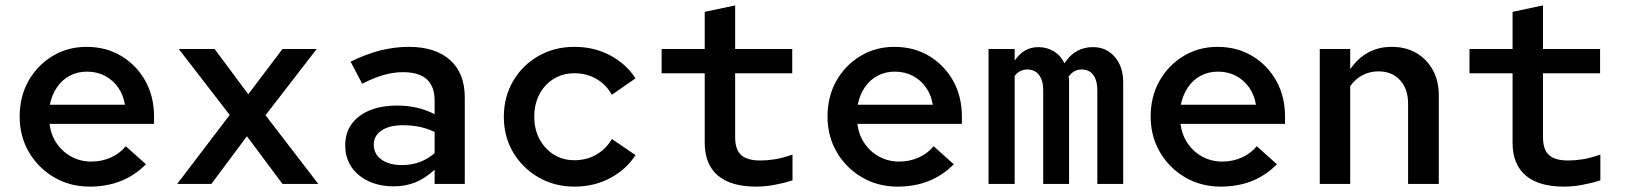

<svg xmlns="http://www.w3.org/2000/svg" viewBox="-20 -683 6040 713"><path d="M313 10Q240 10 181 -24.5Q122 -59 87.5 -118Q53 -177 53 -250Q53 -324 85.5 -382Q118 -440 174.5 -474.5Q231 -509 301 -509Q374 -509 430.5 -475Q487 -441 519.5 -383Q552 -325 552 -250V-223H164Q169 -182 190.5 -150.5Q212 -119 245.5 -101Q279 -83 319 -83Q358 -83 391.5 -98Q425 -113 447 -140L522 -73Q479 -30 427 -10Q375 10 313 10ZM165 -294H444Q438 -331 418.5 -358.5Q399 -386 369.5 -401.5Q340 -417 303 -417Q268 -417 239.5 -402Q211 -387 192 -359.5Q173 -332 165 -294Z M638 0 833 -256 644 -501H777L902 -333L1029 -501H1156L966 -255L1162 0H1029L897 -177L765 0Z M1442 9Q1389 9 1348 -10.5Q1307 -30 1284.5 -64Q1262 -98 1262 -143Q1262 -189 1285.5 -222Q1309 -255 1352.5 -273Q1396 -291 1456 -291Q1492 -291 1526 -283.5Q1560 -276 1594 -259V-309Q1594 -362 1565 -388.5Q1536 -415 1476 -415Q1443 -415 1406.5 -405Q1370 -395 1325 -372L1282 -454Q1341 -483 1393.5 -496Q1446 -509 1498 -509Q1597 -509 1651.5 -460Q1706 -411 1706 -321V0H1594V-53Q1560 -21 1523 -6Q1486 9 1442 9ZM1368 -146Q1368 -111 1396.5 -90.5Q1425 -70 1473 -70Q1508 -70 1538 -81Q1568 -92 1594 -114V-193Q1567 -206 1538 -212Q1509 -218 1476 -218Q1426 -218 1397 -198.5Q1368 -179 1368 -146Z M2113 10Q2039 10 1979.5 -24.5Q1920 -59 1885.5 -117.5Q1851 -176 1851 -249Q1851 -323 1885.5 -382Q1920 -441 1979.5 -475Q2039 -509 2113 -509Q2187 -509 2246.5 -477Q2306 -445 2340 -392L2252 -331Q2232 -368 2195.5 -389.5Q2159 -411 2113 -411Q2070 -411 2036 -390Q2002 -369 1983 -332.5Q1964 -296 1964 -249Q1964 -203 1983.5 -166.5Q2003 -130 2036.5 -109Q2070 -88 2113 -88Q2159 -88 2195.5 -109.5Q2232 -131 2252 -167L2340 -107Q2306 -54 2246.5 -22Q2187 10 2113 10Z M2788 10Q2694 10 2645.5 -31.5Q2597 -73 2597 -153V-411H2437V-501H2597V-639L2710 -663V-501H2922V-411H2710V-174Q2710 -127 2732.5 -107Q2755 -87 2803 -87Q2829 -87 2857.5 -91.5Q2886 -96 2923 -109V-13Q2891 -3 2856 3.5Q2821 10 2788 10Z M3313 10Q3240 10 3181 -24.5Q3122 -59 3087.5 -118Q3053 -177 3053 -250Q3053 -324 3085.5 -382Q3118 -440 3174.5 -474.5Q3231 -509 3301 -509Q3374 -509 3430.5 -475Q3487 -441 3519.5 -383Q3552 -325 3552 -250V-223H3164Q3169 -182 3190.5 -150.5Q3212 -119 3245.5 -101Q3279 -83 3319 -83Q3358 -83 3391.5 -98Q3425 -113 3447 -140L3522 -73Q3479 -30 3427 -10Q3375 10 3313 10ZM3165 -294H3444Q3438 -331 3418.5 -358.5Q3399 -386 3369.5 -401.5Q3340 -417 3303 -417Q3268 -417 3239.5 -402Q3211 -387 3192 -359.5Q3173 -332 3165 -294Z M3651 0V-501H3748V-458Q3766 -484 3787.5 -496Q3809 -508 3836 -508Q3868 -508 3893.5 -492.5Q3919 -477 3933 -448Q3953 -479 3979.5 -493.5Q4006 -508 4039 -508Q4088 -508 4119.5 -472Q4151 -436 4151 -378V0H4055V-348Q4055 -384 4040 -404.5Q4025 -425 3997 -425Q3983 -425 3971 -419Q3959 -413 3948 -398Q3950 -392 3950 -386Q3950 -380 3950 -373V0H3854V-348Q3854 -384 3838.5 -404.5Q3823 -425 3795 -425Q3783 -425 3771 -420Q3759 -415 3748 -401V0Z M4513 10Q4440 10 4381 -24.5Q4322 -59 4287.5 -118Q4253 -177 4253 -250Q4253 -324 4285.5 -382Q4318 -440 4374.5 -474.5Q4431 -509 4501 -509Q4574 -509 4630.5 -475Q4687 -441 4719.5 -383Q4752 -325 4752 -250V-223H4364Q4369 -182 4390.5 -150.5Q4412 -119 4445.5 -101Q4479 -83 4519 -83Q4558 -83 4591.5 -98Q4625 -113 4647 -140L4722 -73Q4679 -30 4627 -10Q4575 10 4513 10ZM4365 -294H4644Q4638 -331 4618.5 -358.5Q4599 -386 4569.5 -401.5Q4540 -417 4503 -417Q4468 -417 4439.5 -402Q4411 -387 4392 -359.5Q4373 -332 4365 -294Z M4881 0V-501H4994V-426Q5052 -509 5148 -509Q5200 -509 5239 -486.5Q5278 -464 5300.5 -423.5Q5323 -383 5323 -330V0H5209V-298Q5209 -353 5179 -385.5Q5149 -418 5099 -418Q5067 -418 5040 -404Q5013 -390 4994 -363V0Z M5788 10Q5694 10 5645.5 -31.5Q5597 -73 5597 -153V-411H5437V-501H5597V-639L5710 -663V-501H5922V-411H5710V-174Q5710 -127 5732.5 -107Q5755 -87 5803 -87Q5829 -87 5857.5 -91.5Q5886 -96 5923 -109V-13Q5891 -3 5856 3.5Q5821 10 5788 10Z"/></svg>

Font: Red Hat Mono SemiBold
Style: Regular
Weight: 600
Monospace: yes
Designer: Pentagram, MCKL
Foundry: Pentagram, MCKL
Version: Version 1.023